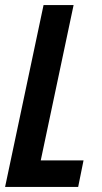

<svg xmlns="http://www.w3.org/2000/svg" viewBox="-22 -734 402 754"><path d="M285 0 306 -104H138L267 -714H149L-2 0Z"/></svg>

Font: Noto Sans Display Condensed
Style: Bold Italic
Weight: 700
Width: 3
Designer: Monotype Design team
Foundry: Monotype Imaging Inc.
Version: 1.000